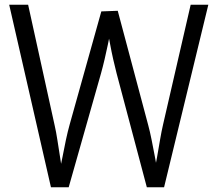

<svg xmlns="http://www.w3.org/2000/svg" viewBox="-20 -788 917 808"><path d="M194.4 0 18.7 -768H98.4L210 -260.4Q216.2 -233.8 221.7 -197.7Q227.1 -161.6 232.9 -126.1Q238.7 -90.5 242.7 -62.8H229.8Q236.1 -90.5 242.8 -126.4Q249.5 -162.2 257.3 -198.8Q265.1 -235.3 273.1 -263.7L406.4 -740L475.5 -742.6L603.6 -261.9Q610.9 -235.2 618.1 -199.1Q625.3 -163.1 632.1 -127.2Q638.9 -91.2 643.4 -64.3H629.2Q635 -92 641.2 -128.2Q647.4 -164.4 653.7 -200.6Q659.9 -236.8 666.2 -263.7L782.4 -768H856.7L670.5 0H597.9L470.6 -479.6Q463.4 -507.3 456.3 -538.9Q449.2 -570.5 443.3 -602.6Q437.3 -634.7 432 -661.4H446.2Q441.2 -634.7 434.4 -602.6Q427.6 -570.5 420.2 -538.5Q412.7 -506.5 404.9 -478.5L269.1 0Z"/></svg>

Font: Yaldevi ExtraLight
Style: Regular
Weight: 200
Designer: Sol Matas, Rajitha Manaperi, Kosala Senevirathne
Foundry: Mooniak
Version: Version 1.100